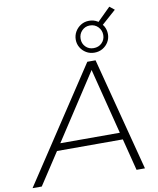

<svg xmlns="http://www.w3.org/2000/svg" viewBox="-152 -1088 962 1169"><g transform="rotate(-10 329.0 -503.5)"><path d="M-47 0 415 -700H466L648 0H596L546 -197H139L10 0ZM535 -240 432 -646 167 -240ZM468 -747Q440 -747 417.5 -760.5Q395 -774 382 -796Q369 -818 369 -844Q369 -871 382 -893.5Q395 -916 417.5 -930Q440 -944 468 -944Q497 -944 520 -930Q522 -929 524 -927L605 -1007L635 -983L547 -905Q551 -900 555 -894Q568 -871 568 -844Q568 -818 555 -796Q542 -774 519.5 -760.5Q497 -747 468 -747ZM468 -775Q499 -775 519 -795Q539 -815 539 -844Q539 -873 519 -894Q499 -915 468 -915Q439 -915 419 -894.5Q399 -874 399 -844Q399 -815 418.5 -795Q438 -775 468 -775Z"/></g></svg>

Font: Montserrat Thin Light
Style: Italic
Weight: 300
Italic angle: -11.3°
Version: Version 9.000